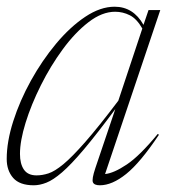

<svg xmlns="http://www.w3.org/2000/svg" viewBox="-22 -542 511 572"><path d="M262 -41 321.5 -217Q266 -142 227.8 -96.8Q189.5 -51.5 162.8 -28.5Q136 -5.5 116.2 2.2Q96.5 10 78.5 10Q36.5 10 17.2 -12Q-2 -34 -2 -68.5Q-2 -120 17.5 -181Q37 -242 70.2 -302Q103.5 -362 145.2 -412Q187 -462 232 -492Q277 -522 319.5 -522Q375 -522 405.5 -468L420.5 -512H455.5L291 -23.5Q317 -26 355.8 -52Q394.5 -78 448 -143L451.5 -140.5Q396 -57.5 354 -23.8Q312 10 275.5 10Q258.5 10 254.8 1Q251 -8 262 -41ZM37.5 -83.5Q37.5 -54 49.2 -36.8Q61 -19.5 87 -19.5Q104 -19.5 122.5 -25.5Q141 -31.5 166.8 -52.8Q192.5 -74 232 -119Q271.5 -164 330.5 -242L402 -457Q385.5 -486 364.8 -496.5Q344 -507 321 -507Q282 -507 241.8 -476Q201.5 -445 165 -395.2Q128.5 -345.5 99.8 -288Q71 -230.5 54.2 -176.2Q37.5 -122 37.5 -83.5Z"/></svg>

Font: Newsreader Display ExtraLight
Style: Italic
Weight: 275
Italic angle: -17°
Designer: Hugues Gentile
Foundry: Production Type
Version: Version 1.002